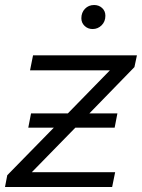

<svg xmlns="http://www.w3.org/2000/svg" viewBox="-26 -747 567 767"><path d="M511 -479 331 -294H443L432 -237H275L101 -59H434L422 0H-6L3 -47L189 -237H87L98 -294H245L413 -466H94L106 -526H521ZM299 -674Q299 -697 313.5 -712Q328 -727 350 -727Q369 -727 382 -715Q395 -703 395 -684Q395 -661 380 -646Q365 -631 344 -631Q325 -631 312 -643.5Q299 -656 299 -674Z"/></svg>

Font: Montserrat Alternates
Style: Italic
Weight: 400
Italic angle: -11.3°
Designer: Julieta Ulanovsky
Foundry: Julieta Ulanovsky
Version: Version 7.200